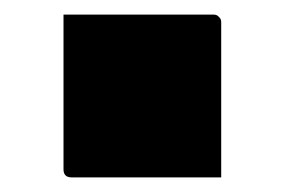

<svg xmlns="http://www.w3.org/2000/svg" viewBox="-20 -449 390 263"><path d="M283 -206Q245 -206 212.5 -206Q180 -206 148 -206Q116 -206 78 -206Q75 -206 72.5 -207Q70 -208 68.5 -210.5Q67 -213 67 -217V-429Q105 -429 137 -429Q169 -429 201.5 -429Q234 -429 272 -429Q276 -429 278 -427.5Q280 -426 281.5 -424Q283 -422 283 -418Z"/></svg>

Font: Recursive Black
Style: Regular
Weight: 900
Version: Version 1.085